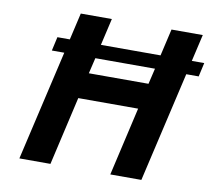

<svg xmlns="http://www.w3.org/2000/svg" viewBox="-80 -821 1017 913"><g transform="rotate(10 428.5 -364.5)"><path d="M797 -599H857L842 -532H782L659 0H509L585 -331H296L220 0H70L193 -532H133L148 -599H208L238 -729H388L358 -599H646L676 -729H827ZM631 -532H343L325 -456H613Z"/></g></svg>

Font: Miedinger
Style: Bold-Italic
Weight: 700
Italic angle: -13°
Version: Version 001.000